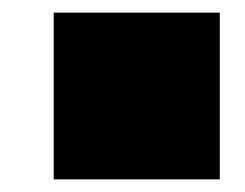

<svg xmlns="http://www.w3.org/2000/svg" viewBox="-20 -399 388 304"><path d="M65 -379H328V-115H65Z"/></svg>

Font: Hanken Grotesk ExtraBold
Style: Regular
Weight: 800
Designer: Alfredo Marco Pradil
Foundry: Hanken Design Co.
Version: Version 3.014